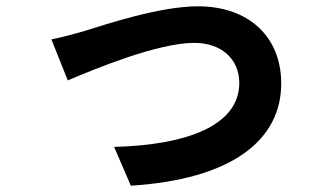

<svg xmlns="http://www.w3.org/2000/svg" viewBox="-20 -548 1040 609"><path d="M143 -423 195 -293C280 -329 480 -412 596 -412C683 -412 739 -360 739 -285C739 -149 571 -88 342 -82L395 41C713 21 872 -102 872 -283C872 -434 766 -528 608 -528C487 -528 317 -471 249 -450C219 -441 173 -429 143 -423Z"/></svg>

Font: Source Han Sans CN
Style: Bold
Weight: 700
Designer: Ryoko NISHIZUKA 西塚涼子 (kana, bopomofo & ideographs); Paul D. Hunt (Latin, Greek & Cyrillic); Sandoll Communications 산돌커뮤니
Foundry: Adobe
Version: Version 2.001;hotconv 1.0.107;makeotfexe 2.5.65593